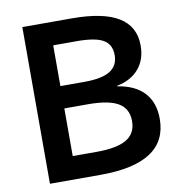

<svg xmlns="http://www.w3.org/2000/svg" viewBox="-81 -805 829 881"><g transform="rotate(-10 333.0 -365.0)"><path d="M81 0V-730H312Q457 -730 529 -686Q601 -642 601 -553Q601 -487 564.5 -444.5Q528 -402 462 -389V-387Q545 -374 587 -328Q629 -282 629 -206Q629 -103 551 -51.5Q473 0 317 0ZM317 -107Q413 -107 457.5 -134Q502 -161 502 -218Q502 -276 457.5 -302.5Q413 -329 317 -329H143V-433H317Q400 -433 438 -457Q476 -481 476 -530Q476 -580 439 -601.5Q402 -623 317 -623H206V-107Z"/></g></svg>

Font: M PLUS 1 SemiBold
Style: Regular
Weight: 600
Designer: Coji Morishita
Foundry: UNDERFOREST DESIGN
Version: Version 1.001